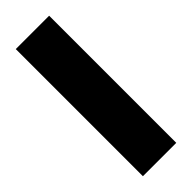

<svg xmlns="http://www.w3.org/2000/svg" viewBox="-237 -731 755 755"><g transform="rotate(-45 140.5 -353.5)"><path d="M233.4 -707H47.9V0H233.4Z"/></g></svg>

Font: Pretendard Black
Style: Regular
Weight: 900
Designer: Base glyphs from Inter by Rasmus Andersson; Hangeul glyphs from Noto Sans CJK(Source Han Sans) by Jang Soo-young and Kan
Foundry: Kil Hyung-jin
Version: Version 1.309;Glyphs 3.2 (3225)